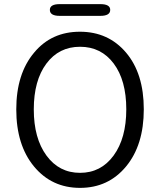

<svg xmlns="http://www.w3.org/2000/svg" viewBox="-20 -899 777 932"><path d="M146 -644Q230 -745 368 -745Q506 -745 592 -643.5Q678 -542 678 -368.5Q678 -195 592 -91Q506 13 368.5 13Q231 13 145 -91Q59 -195 59 -368Q59 -541 146 -644ZM205.5 -144Q267 -60 368.5 -60Q470 -60 531.5 -144Q593 -228 593 -368.5Q593 -509 532 -590.5Q471 -672 368.5 -672Q266 -672 205 -590Q144 -508 144 -368Q144 -228 205.5 -144ZM270 -822Q222 -822 222 -851Q222 -879 270 -879H467Q515 -879 515 -851Q515 -822 467 -822Z"/></svg>

Font: Resource Han Rounded JP Normal
Style: Regular
Weight: 350
Designer: Cyano Hao (round all glyphs); Ryoko NISHIZUKA 西塚涼子 (kana, bopomofo & ideographs); Paul D. Hunt (Latin, Greek & Cyrillic)
Foundry: Cyano Hao
Version: 0.990